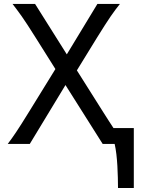

<svg xmlns="http://www.w3.org/2000/svg" viewBox="-20 -733 746 978"><path d="M661.6 -80.6V224.6H581.1Q581.1 201.7 580.3 172.4Q579.6 143.1 577.9 112.5Q576.2 82 572.8 52.7Q569.3 23.4 564 0H502.9L313.5 -299.8L131.8 0H19.5Q31.2 -15.6 41 -29.3Q50.8 -43 62.5 -60.5Q74.2 -78.1 90.1 -103Q106 -127.9 129.4 -166L262.2 -381.3L161.1 -542Q137.7 -579.6 120.8 -605.2Q104 -630.9 90.8 -649.7Q77.6 -668.5 66.7 -682.9Q55.7 -697.3 43.9 -712.9H158.7L320.3 -456.1L476.1 -712.9H590.8Q579.6 -698.7 568.6 -684.3Q557.6 -669.9 544.4 -650.6Q531.2 -631.3 514.4 -605.2Q497.6 -579.1 474.6 -542L371.6 -374.5L504.4 -164.1Q522 -136.2 534.9 -116.2Q547.9 -96.2 558.1 -80.6Z"/></svg>

Font: Andika
Style: Regular
Weight: 400
Designer: Victor Gaultney, Annie Olsen, Julie Remington, Don Collingsworth, Eric Hays
Foundry: SIL International
Version: Version 1.001